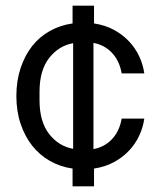

<svg xmlns="http://www.w3.org/2000/svg" viewBox="-20 -590 572 680"><path d="M237 7Q194 1 157 -20Q120 -41 94 -74Q68 -107 53 -151.5Q38 -196 38 -250Q38 -304 53 -349Q68 -394 94 -427Q120 -460 157 -480.5Q194 -501 237 -507V-570H313V-507Q353 -501 384 -484Q415 -467 437.5 -443Q460 -419 473.5 -389.5Q487 -360 491 -330H411Q403 -375 376.5 -403Q350 -431 311 -438V-62Q350 -69 376.5 -97Q403 -125 411 -170H491Q487 -140 473.5 -110.5Q460 -81 437.5 -57Q415 -33 384 -16Q353 1 313 7V70H237ZM120 -235Q120 -159 154 -115.5Q188 -72 239 -63V-437Q188 -428 154 -384.5Q120 -341 120 -265Z"/></svg>

Font: CyStack Display
Style: Regular
Weight: 400
Designer: Weizhong Zhang
Foundry: 本地遙控
Version: Version 1.000;Glyphs 3.1.2 (3151)